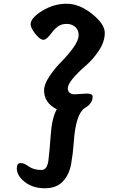

<svg xmlns="http://www.w3.org/2000/svg" viewBox="-20 -900 666 1028"><path d="M379 -395 444 -399Q476 -399 476 -383Q476 -345 433 -321Q385 -288 375 -138Q371 -79 361 -22.5Q351 34 317 71Q283 108 219.5 108Q156 108 113 74.5Q70 41 70 1Q70 -27 91 -27Q109 -27 134.5 -8.5Q160 10 203 10Q233 10 239.5 -43.5Q246 -97 252 -182Q258 -267 284 -315Q216 -349 216 -416Q216 -449 245 -492Q274 -535 308.5 -569.5Q343 -604 372 -644Q401 -684 401 -712Q401 -740 382.5 -756Q364 -772 336.5 -772Q309 -772 290.5 -758.5Q272 -745 261 -730Q231 -687 212.5 -687Q194 -687 169 -719Q144 -751 144 -770Q144 -804 206 -842Q268 -880 336.5 -880Q405 -880 473 -825.5Q541 -771 541 -724Q541 -677 510 -630Q479 -583 442 -551Q343 -465 343 -427Q343 -412 353 -403.5Q363 -395 379 -395Z"/></svg>

Font: Kalam
Style: Bold
Weight: 700
Version: Version 2.001;PS 1.0;hotconv 1.0.79;makeotf.lib2.5.61930; tt